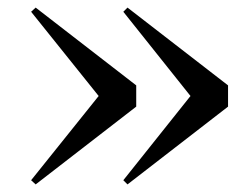

<svg xmlns="http://www.w3.org/2000/svg" viewBox="-20 -539 656 506"><path d="M316 -519 581 -314V-258L316 -53L305 -64L482 -286L305 -508ZM339 -314V-258L74 -53L62 -64L240 -286L62 -508L74 -519Z"/></svg>

Font: XinYuGongZhangJiaSongA
Style: Regular
Weight: 900
Designer: XinYuGong
Foundry: Adobe Systems Incorporated
Version: Version 1.00